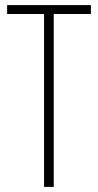

<svg xmlns="http://www.w3.org/2000/svg" viewBox="-20 -734 385 754"><path d="M191 0V-679H337V-714H8V-679H153V0Z"/></svg>

Font: Noto Sans Sinhala ExtraCondensed ExtraLight
Style: Regular
Weight: 200
Width: 2
Designer: Jelle Bosma - Monotype Design Team
Foundry: Monotype Imaging Inc.
Version: Version 2.006